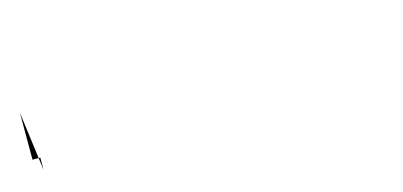

<svg xmlns="http://www.w3.org/2000/svg" viewBox="-37 -157 499 238"><g transform="rotate(-15 213.0 -38.0)"><path d="M0 0V-16H-10V-76Z"/></g></svg>

Font: CiSf OpenHand
Style: Regular
Weight: 400
Foundry: Cannot Into Space Fonts
Version: Version 0.7892